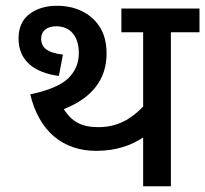

<svg xmlns="http://www.w3.org/2000/svg" viewBox="-20 -652 718 672"><path d="M678.2 -539.1V-622.1H404.8V-539.1H481V-278.8C438.5 -235.4 392.1 -207 324.2 -207C263.7 -207 231 -227.1 203.1 -270C303.2 -309.6 353 -374.5 353 -464.8C353 -502.4 344.7 -533.7 328.6 -558.6C295.9 -608.9 240.2 -631.8 179.2 -631.8C141.6 -631.8 109.9 -622.6 84 -603.5C58.1 -584.5 44.9 -555.7 44.9 -517.1C44.9 -440.9 98.1 -397.9 186 -386.2L200.2 -460.9C145.5 -467.3 124 -485.4 124 -517.1C124 -543.9 145 -560.1 176.8 -560.1C225.1 -560.1 255.9 -526.4 255.9 -465.8C255.9 -430.7 243.2 -401.4 218.3 -377.4C192.9 -353.5 148.9 -335 85.9 -321.8C116.7 -192.9 199.7 -124 316.9 -124C386.7 -124 441.4 -144 481 -170.9V0H578.1V-539.1Z"/></svg>

Font: Noto Reveo Sans
Style: Regular
Weight: 500
Designer: Monotype Design Team
Foundry: Monotype Imaging Inc.
Version: Version 2.007